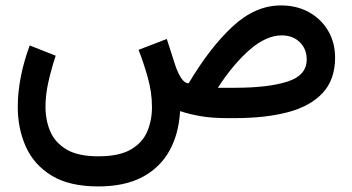

<svg xmlns="http://www.w3.org/2000/svg" viewBox="-20 -435 1298 707"><path d="M341.8 251.5Q236.3 251.5 171.1 212.2Q106 172.9 75.7 106.2Q45.4 39.6 45.4 -41.5Q45.4 -95.7 56.9 -153.6Q68.4 -211.4 89.4 -267.6L185.1 -230Q169.4 -182.6 158.4 -134.3Q147.5 -85.9 147.5 -42Q147.5 7.8 165.3 49.3Q183.1 90.8 225.6 115.7Q268.1 140.6 341.8 140.6Q418.5 140.6 461.4 115.7Q504.4 90.8 522 49.6Q539.6 8.3 539.6 -40.5Q539.6 -96.2 523.4 -152.3Q507.3 -208.5 490.2 -251.5L594.2 -291.5L625 -195.8Q634.3 -167.5 647 -147.9Q659.7 -128.4 674.8 -128.4Q752.9 -259.8 836.4 -337.4Q919.9 -415 1014.2 -415Q1072.8 -415 1117.7 -390.1Q1162.6 -365.2 1188.2 -321.8Q1213.9 -278.3 1213.9 -222.7Q1213.9 -142.6 1168.9 -93.5Q1124 -44.4 1041.3 -22.2Q958.5 0 844.2 0H818.4Q758.8 0 716.8 -7.6Q674.8 -15.1 643.1 -25.9Q638.7 56.6 604.5 119.1Q570.3 181.6 504.9 216.6Q439.5 251.5 341.8 251.5ZM1017.6 -304.7Q960.4 -304.7 899.7 -252Q838.9 -199.2 782.2 -111.8H845.7Q967.3 -111.8 1038.3 -134.5Q1109.4 -157.2 1109.4 -215.8Q1109.4 -254.9 1083.7 -279.8Q1058.1 -304.7 1017.6 -304.7Z"/></svg>

Font: Vazirmatn RD UI FD Medium
Style: Regular
Weight: 500
Designer: Saber Rastikerdar
Foundry: Saber Rastikerdar
Version: Version 33.003